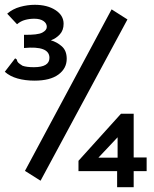

<svg xmlns="http://www.w3.org/2000/svg" viewBox="-21 -710 641 800"><path d="M123 -374Q84 -374 52 -383Q20 -392 -1 -411L36 -459L42 -467L49 -462Q50 -454 55 -449Q60 -444 73 -436Q90 -430 120 -430Q185 -430 185 -469Q185 -520 79 -510V-565Q136 -564 155 -574Q174 -584 174 -598Q174 -613 160 -622.5Q146 -632 122 -632Q102 -632 83.5 -627Q65 -622 50 -609L9 -653Q32 -673 63 -681.5Q94 -690 124 -690Q176 -690 210 -668Q244 -646 244 -611Q244 -584 228.5 -567Q213 -550 191 -542Q216 -535 236.5 -517Q257 -499 257 -465Q257 -425 222.5 -399.5Q188 -374 123 -374ZM148 43 83 2 444 -671 510 -629ZM467 3H306V-40L483 -236H536V-54H590V3H536V70H467ZM469 -53V-138L389 -53Z"/></svg>

Font: Inconsolata Expanded Bold
Style: Regular
Weight: 700
Width: 7
Monospace: yes
Designer: Raph Levien, Cyreal, Brenton Simpson
Foundry: Raph Levien, Cyreal, Google
Version: Version 3.001; ttfautohint (v1.8.2.53-6de2)